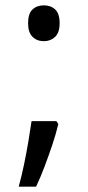

<svg xmlns="http://www.w3.org/2000/svg" viewBox="-20 -569 328 718"><path d="M191 -116 198 -105Q189 -67 175.5 -27Q162 13 147 53Q132 93 115 129H50Q61 89 70 45.5Q79 2 86 -39.5Q93 -81 98 -116ZM144 -415Q118 -415 101.5 -431.5Q85 -448 85 -482Q85 -518 101.5 -533.5Q118 -549 144 -549Q170 -549 186.5 -533.5Q203 -518 203 -482Q203 -447 186 -431Q169 -415 144 -415Z"/></svg>

Font: Noto Sans Devanagari SemiCondensed
Style: Regular
Weight: 400
Width: 4
Designer: Jelle Bosma - Monotype Design Team
Foundry: Monotype Imaging Inc.
Version: Version 2.006